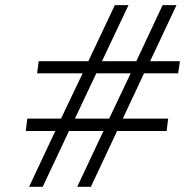

<svg xmlns="http://www.w3.org/2000/svg" viewBox="-20 -722 715 742"><path d="M92.3 0 193.8 -215.8H79.6L85.4 -263.7H215.8L299.3 -438.5H123.5L129.4 -485.4H321.3L423.8 -702.1H476.6L374 -485.4H506.8L608.4 -702.1H662.1L560.1 -485.4H675.3L668.5 -438.5H536.6L454.6 -263.7H629.9L624 -215.8H432.6L331.1 0H278.3L379.9 -215.8H246.6L145 0ZM269.5 -263.7H401.9L484.9 -438.5H352.1Z"/></svg>

Font: IranNastaliq
Style: Regular
Weight: 400
Designer: Hossein Zahedi
Version: Version 1.5